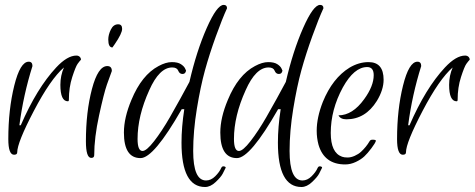

<svg xmlns="http://www.w3.org/2000/svg" viewBox="-20 -639 1918 776"><path d="M254.4 -229.6Q224 -229.6 224 -296Q224 -333.6 238.4 -366.4Q184 -319.2 116.8 -190.8Q49.6 -62.4 49.6 -23.2Q49.6 -13.6 36.8 -13.6Q13.6 -13.6 13.6 -76.8Q13.6 -196 37.6 -292.8Q61.6 -389.6 96 -389.6Q111.2 -389.6 111.2 -372Q74.4 -255.2 58.4 -132.8H64Q128.8 -282.4 207.2 -366.4Q252 -414.4 288.8 -414.4Q296.8 -414.4 302 -409.6Q307.2 -404.8 307.2 -397.6Q301.6 -392 293.6 -380.8Q285.6 -369.6 272 -327.6Q258.4 -285.6 258.4 -236Q258.4 -229.6 254.4 -229.6Z M327.2 -68Q327.2 -186.4 351.6 -279.2Q376 -372 413.6 -372Q432 -372 432 -352Q424 -331.2 412 -296.8Q400 -262.4 380.4 -172.4Q360.8 -82.4 360.8 -12Q360.8 -0.8 348.8 -0.8Q327.2 -0.8 327.2 -68ZM434.4 -447.2Q417.6 -447.2 417.6 -479.2Q417.6 -498.4 428 -519.6Q438.4 -540.8 457.6 -540.8Q473.6 -540.8 473.6 -522.4Q473.6 -504 444 -460.8Z M548 0Q480.8 0 480.8 -103.2Q480.8 -163.2 511.2 -235.2Q552.8 -336 620.8 -372Q650.4 -388 674.4 -388Q698.4 -388 711.2 -379.6Q724 -371.2 728 -362.4L732 -353.6Q729.6 -340 717.6 -340Q705.6 -340 700.4 -353.2Q695.2 -366.4 676 -366.4Q624 -366.4 583.2 -274.4Q536 -170.4 536 -77.6Q536 -28.8 556 -28.8Q572 -28.8 602.8 -68.4Q633.6 -108 666.4 -164.8Q711.2 -243.2 745.6 -308Q774.4 -432.8 815.6 -526Q856.8 -619.2 884 -619.2Q897.6 -619.2 897.6 -605.6Q878.4 -564 852.4 -492Q826.4 -420 808.4 -354.8Q790.4 -289.6 775.6 -199.2Q760.8 -108.8 760.8 -28.8Q760.8 90.4 812.8 90.4Q832.8 90.4 850 73.2Q867.2 56 874.4 39.2Q878.4 30.4 888.8 34.4Q892.8 36 892 39.2Q887.2 49.6 880 63.2Q872.8 76.8 851.6 96.8Q830.4 116.8 808.8 116.8Q713.6 116.8 713.6 -62.4Q713.6 -125.6 724.8 -197.6H714.4Q601.6 0 548 0Z M937.6 0Q870.4 0 870.4 -103.2Q870.4 -163.2 900.8 -235.2Q942.4 -336 1010.4 -372Q1040 -388 1064 -388Q1088 -388 1100.8 -379.6Q1113.6 -371.2 1117.6 -362.4L1121.6 -353.6Q1119.2 -340 1107.2 -340Q1095.2 -340 1090 -353.2Q1084.8 -366.4 1065.6 -366.4Q1013.6 -366.4 972.8 -274.4Q925.6 -170.4 925.6 -77.6Q925.6 -28.8 945.6 -28.8Q961.6 -28.8 992.4 -68.4Q1023.2 -108 1056 -164.8Q1100.8 -243.2 1135.2 -308Q1164 -432.8 1205.2 -526Q1246.4 -619.2 1273.6 -619.2Q1287.2 -619.2 1287.2 -605.6Q1268 -564 1242 -492Q1216 -420 1198 -354.8Q1180 -289.6 1165.2 -199.2Q1150.4 -108.8 1150.4 -28.8Q1150.4 90.4 1202.4 90.4Q1222.4 90.4 1239.6 73.2Q1256.8 56 1264 39.2Q1268 30.4 1278.4 34.4Q1282.4 36 1281.6 39.2Q1276.8 49.6 1269.6 63.2Q1262.4 76.8 1241.2 96.8Q1220 116.8 1198.4 116.8Q1103.2 116.8 1103.2 -62.4Q1103.2 -125.6 1114.4 -197.6H1104Q991.2 0 937.6 0Z M1469.6 -388Q1530.4 -388 1530.4 -316.8Q1530.4 -276 1503.2 -231.2Q1456.8 -156.8 1380 -156.8Q1368 -156.8 1360 -160.8Q1352 -164.8 1348 -172.8Q1404.8 -172.8 1452 -238.4Q1490.4 -291.2 1490.4 -335.2Q1490.4 -368 1464 -368Q1411.2 -368 1365.6 -285.6Q1316.8 -196 1316.8 -101.6Q1316.8 -21.6 1362.4 -5.6Q1371.2 -2.4 1384.8 -2.4Q1398.4 -2.4 1413.6 -9.2Q1428.8 -16 1439.2 -25.6Q1460 -44.8 1473.6 -68Q1476.8 -74.4 1485.6 -74.4Q1500 -74.4 1499.2 -69.6Q1496.8 -60.8 1481.2 -40Q1465.6 -19.2 1452.4 -6.8Q1439.2 5.6 1418 15.6Q1396.8 25.6 1375.2 25.6Q1290.4 25.6 1267.2 -54.4Q1260 -81.6 1260 -110.4Q1260 -164 1284.8 -227.2Q1324 -323.2 1392.8 -365.6Q1430.4 -388 1469.6 -388Z M1825.6 -229.6Q1795.2 -229.6 1795.2 -296Q1795.2 -333.6 1809.6 -366.4Q1755.2 -319.2 1688 -190.8Q1620.8 -62.4 1620.8 -23.2Q1620.8 -13.6 1608 -13.6Q1584.8 -13.6 1584.8 -76.8Q1584.8 -196 1608.8 -292.8Q1632.8 -389.6 1667.2 -389.6Q1682.4 -389.6 1682.4 -372Q1645.6 -255.2 1629.6 -132.8H1635.2Q1700 -282.4 1778.4 -366.4Q1823.2 -414.4 1860 -414.4Q1868 -414.4 1873.2 -409.6Q1878.4 -404.8 1878.4 -397.6Q1872.8 -392 1864.8 -380.8Q1856.8 -369.6 1843.2 -327.6Q1829.6 -285.6 1829.6 -236Q1829.6 -229.6 1825.6 -229.6Z"/></svg>

Font: Euphoria Script
Style: Regular
Weight: 400
Designer: Sabrina Mariela Lopez
Foundry: Sabrina Mariela Lopez
Version: Version 1.002